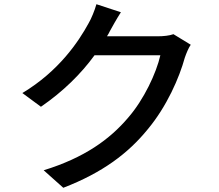

<svg xmlns="http://www.w3.org/2000/svg" viewBox="-20 -836 1040 910"><path d="M802 -674C783 -667 755 -664 727 -664H487C492 -672 497 -680 501 -689C512 -709 533 -747 553 -778L437 -816C429 -787 412 -746 400 -726C352 -638 259 -499 86 -395L174 -330C279 -402 364 -486 428 -574H740C721 -490 662 -364 588 -279C500 -175 379 -88 187 -29L280 54C467 -18 588 -110 680 -223C771 -332 830 -468 856 -563C863 -583 873 -608 884 -624Z"/></svg>

Font: Spoqa Han Sans Neo Medium
Style: Regular
Weight: 500
Designer: [Spoqa Han Sans Neo] Dong-huui Kim  Younghwa Kang  Yujin Lee  [Noto Sans] Ryoko NISHIZUKA  (kana & ideographs); Paul D. 
Foundry: Spoqa (http://www.spoqa-han-sans.com)
Version: Version 1.000